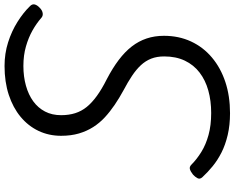

<svg xmlns="http://www.w3.org/2000/svg" viewBox="-116 -920 1057 866"><g transform="rotate(-90 413.0 -487.5)"><path d="M335 21Q281 21 236.5 10.5Q192 0 157.5 -17.5Q123 -35 95.5 -57.5Q68 -80 46 -104Q36 -115 42 -126Q48 -137 58 -146Q72 -157 82.5 -160Q93 -163 103 -153Q127 -129 160 -108.5Q193 -88 236.5 -76Q280 -64 336 -64Q391 -64 437.5 -77Q484 -90 518.5 -116.5Q553 -143 572 -183Q591 -223 591 -276Q591 -309 581 -334.5Q571 -360 551.5 -381Q532 -402 503.5 -421Q475 -440 439 -459Q404 -478 373 -499Q342 -520 316.5 -543.5Q291 -567 272.5 -596Q254 -625 243.5 -660.5Q233 -696 233 -741Q233 -796 255 -842.5Q277 -889 318.5 -923.5Q360 -958 418 -977Q476 -996 548 -996Q604 -996 654.5 -980Q705 -964 747 -937.5Q789 -911 817 -882Q828 -872 825.5 -860.5Q823 -849 810 -837Q799 -826 786.5 -824Q774 -822 765 -830Q740 -852 708 -870Q676 -888 636 -899.5Q596 -911 548 -911Q500 -911 459 -899.5Q418 -888 388.5 -866.5Q359 -845 342.5 -813.5Q326 -782 326 -741Q326 -706 335 -677.5Q344 -649 363 -625.5Q382 -602 413 -579.5Q444 -557 488 -535Q538 -509 575 -481Q612 -453 636 -422Q660 -391 672 -355Q684 -319 684 -277Q684 -210 658.5 -155Q633 -100 586 -60.5Q539 -21 475.5 0Q412 21 335 21Z"/></g></svg>

Font: Playwrite IE
Style: Regular
Weight: 400
Designer: Veronika Burian, José Scaglione
Foundry: TypeTogether
Version: Version 1.002